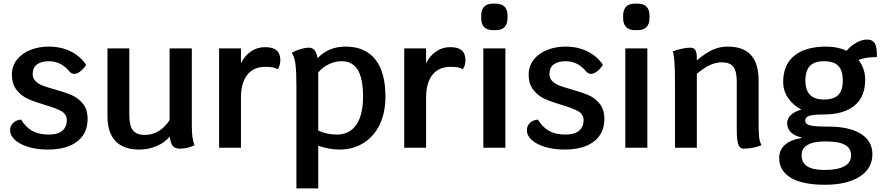

<svg xmlns="http://www.w3.org/2000/svg" viewBox="-20 -818 4882 1063"><path d="M36 -97Q36 -120 52 -136.5Q68 -153 97 -156Q122 -114 158.5 -93.5Q195 -73 249 -73Q301 -73 325.5 -94.5Q350 -116 350 -152Q350 -185 320.5 -202Q291 -219 229 -237Q172 -254 135 -270.5Q98 -287 72 -320Q46 -353 46 -405Q46 -453 74.5 -488.5Q103 -524 149.5 -542Q196 -560 249 -560Q319 -560 372.5 -533Q426 -506 457 -459Q444 -438 425.5 -423.5Q407 -409 392 -409Q375 -409 363 -424Q317 -479 251 -479Q209 -479 185 -461.5Q161 -444 161 -408Q161 -384 177 -368.5Q193 -353 216.5 -344Q240 -335 283 -323Q340 -307 376.5 -291.5Q413 -276 439 -244Q465 -212 465 -159Q465 -79 407 -34.5Q349 10 245 10Q186 10 138.5 -4Q91 -18 63.5 -42.5Q36 -67 36 -97Z M1057 -14Q1019 5 975 5Q949 5 936.5 -10Q924 -25 920 -62Q891 -28 846.5 -9Q802 10 750 10Q664 10 619.5 -37Q575 -84 575 -175V-550H696V-182Q696 -122 716 -96.5Q736 -71 782 -71Q823 -71 858 -92Q893 -113 919 -153V-550H1042V-126Q1042 -85 1045.5 -59Q1049 -33 1057 -14Z M1532 -484Q1532 -470 1528 -456.5Q1524 -443 1517 -435Q1506 -442 1490.5 -445Q1475 -448 1449 -448Q1384 -448 1349 -403.5Q1314 -359 1314 -276V0H1193V-550H1314V-468Q1335 -510 1370 -533.5Q1405 -557 1447 -557Q1491 -557 1511.5 -539Q1532 -521 1532 -484Z M2114 -283Q2114 -195 2082.5 -129Q2051 -63 1993 -26.5Q1935 10 1859 10Q1804 10 1742 -11V225H1621V-348Q1621 -425 1615.5 -465Q1610 -505 1595 -526Q1619 -539 1644.5 -546.5Q1670 -554 1691 -554Q1710 -554 1721.5 -540Q1733 -526 1738 -496Q1799 -560 1893 -560Q2001 -560 2057.5 -489.5Q2114 -419 2114 -283ZM1990 -283Q1990 -383 1961 -431Q1932 -479 1871 -479Q1834 -479 1799.5 -462Q1765 -445 1742 -417V-95Q1789 -73 1845 -73Q1915 -73 1952.5 -127Q1990 -181 1990 -283Z M2557 -484Q2557 -470 2553 -456.5Q2549 -443 2542 -435Q2531 -442 2515.5 -445Q2500 -448 2474 -448Q2409 -448 2374 -403.5Q2339 -359 2339 -276V0H2218V-550H2339V-468Q2360 -510 2395 -533.5Q2430 -557 2472 -557Q2516 -557 2536.5 -539Q2557 -521 2557 -484Z M2656 -550H2778V0H2656ZM2644 -718V-731Q2644 -798 2711 -798H2723Q2790 -798 2790 -731V-718Q2790 -651 2723 -651H2711Q2644 -651 2644 -718Z M2897 -97Q2897 -120 2913 -136.5Q2929 -153 2958 -156Q2983 -114 3019.5 -93.5Q3056 -73 3110 -73Q3162 -73 3186.5 -94.5Q3211 -116 3211 -152Q3211 -185 3181.5 -202Q3152 -219 3090 -237Q3033 -254 2996 -270.5Q2959 -287 2933 -320Q2907 -353 2907 -405Q2907 -453 2935.5 -488.5Q2964 -524 3010.5 -542Q3057 -560 3110 -560Q3180 -560 3233.5 -533Q3287 -506 3318 -459Q3305 -438 3286.5 -423.5Q3268 -409 3253 -409Q3236 -409 3224 -424Q3178 -479 3112 -479Q3070 -479 3046 -461.5Q3022 -444 3022 -408Q3022 -384 3038 -368.5Q3054 -353 3077.5 -344Q3101 -335 3144 -323Q3201 -307 3237.5 -291.5Q3274 -276 3300 -244Q3326 -212 3326 -159Q3326 -79 3268 -34.5Q3210 10 3106 10Q3047 10 2999.5 -4Q2952 -18 2924.5 -42.5Q2897 -67 2897 -97Z M3442 -550H3564V0H3442ZM3430 -718V-731Q3430 -798 3497 -798H3509Q3576 -798 3576 -731V-718Q3576 -651 3509 -651H3497Q3430 -651 3430 -718Z M4196 -14Q4149 5 4097 5Q4076 5 4067.5 -18.5Q4059 -42 4059 -102V-366Q4059 -424 4040 -448.5Q4021 -473 3976 -473Q3911 -473 3838 -409V0H3717V-368Q3717 -498 3705 -534Q3763 -554 3803 -554Q3822 -554 3830 -540Q3838 -526 3838 -496V-484Q3888 -526 3927 -543Q3966 -560 4009 -560Q4095 -560 4137.5 -513.5Q4180 -467 4180 -372V-135Q4180 -81 4183 -57Q4186 -33 4196 -14Z M4835 -502Q4764 -502 4734 -485Q4770 -438 4770 -376Q4770 -282 4710.5 -233Q4651 -184 4536 -184Q4482 -184 4460 -176.5Q4438 -169 4438 -150Q4438 -131 4464.5 -124Q4491 -117 4566 -117Q4683 -117 4746.5 -77Q4810 -37 4810 36Q4810 115 4739.5 160Q4669 205 4546 205Q4424 205 4359 166.5Q4294 128 4294 57Q4294 12 4325.5 -16Q4357 -44 4418 -54V-57Q4380 -65 4359 -85.5Q4338 -106 4338 -136Q4338 -162 4359.5 -182Q4381 -202 4417 -211Q4370 -236 4343 -276Q4316 -316 4316 -364Q4316 -459 4377.5 -509.5Q4439 -560 4555 -560Q4618 -560 4667 -537Q4691 -565 4722 -582Q4753 -599 4780 -599Q4812 -599 4824 -577Q4836 -555 4835 -502ZM4646 -372Q4646 -428 4621 -453.5Q4596 -479 4542 -479Q4489 -479 4464 -453Q4439 -427 4439 -372Q4439 -319 4464.5 -293Q4490 -267 4542 -267Q4596 -267 4621 -292Q4646 -317 4646 -372ZM4418 42Q4418 83 4449.5 103Q4481 123 4546 123Q4617 123 4654.5 102.5Q4692 82 4692 42Q4692 2 4657.5 -16.5Q4623 -35 4550 -35Q4418 -35 4418 42Z"/></svg>

Font: Krub SemiBold
Style: Regular
Weight: 600
Version: Version 1.000; ttfautohint (v1.6)